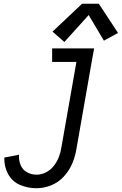

<svg xmlns="http://www.w3.org/2000/svg" viewBox="-20 -992 647 1020"><path d="M322 -769 259 -824 416 -972H505L607 -817L532 -776L451 -912ZM174 8Q127 8 85.5 -10Q44 -28 22.5 -68.5Q1 -109 3 -155L81 -170Q79 -142 89 -116.5Q99 -91 122.5 -77.5Q146 -64 174 -64Q200 -64 224.5 -76.5Q249 -89 266 -111Q283 -133 292.5 -157.5Q302 -182 306 -208L386 -663H257V-735H480L467 -663L385 -195Q378 -156 362 -119.5Q346 -83 317.5 -52.5Q289 -22 250.5 -7Q212 8 174 8Z"/></svg>

Font: Iosevka SS08
Style: Italic
Weight: 400
Italic angle: -10°
Monospace: yes
Designer: Belleve Invis
Foundry: Belleve Invis
Version: 2.1.0; ttfautohint (v1.8.2)